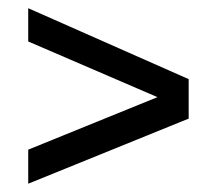

<svg xmlns="http://www.w3.org/2000/svg" viewBox="-20 -584 528 468"><path d="M48.8 -136.2V-219.2L363.8 -347.2L48.8 -482.9V-564L439.9 -391.1V-294.9Z"/></svg>

Font: Trocchi
Style: Regular
Weight: 400
Designer: Vernon Adams
Foundry: Vernon Adams
Version: Version 1.101; ttfautohint (v1.8.4.7-5d5b);gftools[0.9.27]